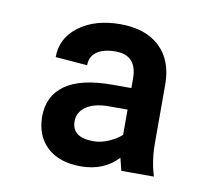

<svg xmlns="http://www.w3.org/2000/svg" viewBox="-53 -780 552 501"><g transform="rotate(10 223.0 -529.5)"><path d="M296.9 -344.2 288.6 -377.4Q251 -337.4 190.4 -337.4Q132.8 -337.4 100.8 -367.4Q68.8 -397.5 68.8 -448.7Q68.8 -502.4 109.9 -532Q150.9 -561.5 235.4 -561.5H285.2V-586.4Q285.2 -648.4 228.5 -648.4Q196.8 -648.4 179 -636Q161.1 -623.5 161.1 -600.1L76.7 -606.9Q76.7 -657.7 119.4 -689.2Q162.1 -720.7 228.5 -720.7Q295.4 -720.7 333 -685.3Q370.6 -649.9 370.6 -585.4V-431.2Q370.6 -383.8 383.3 -344.2ZM211.4 -407.7Q231 -407.7 251.5 -416.5Q272 -425.3 285.2 -437.5V-504.4H233.4Q196.3 -503.9 175.3 -489.3Q154.3 -474.6 154.3 -450.7Q154.3 -407.7 211.4 -407.7Z"/></g></svg>

Font: TypoPRO Roboto
Style: Regular
Weight: 500
Designer: Google
Version: Version 2.136; 2016